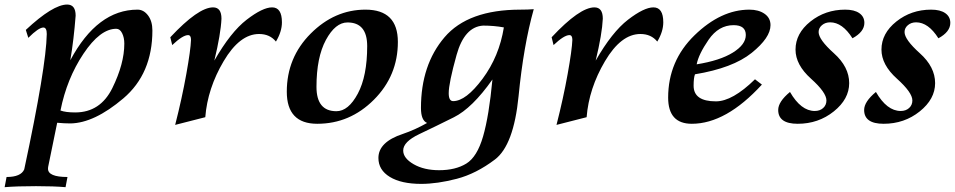

<svg xmlns="http://www.w3.org/2000/svg" viewBox="-84 -524 4118 828"><path d="M240.2 -39.1Q348.6 -39.1 400.4 -144Q452.1 -249 452.1 -335.9Q452.1 -361.8 442.6 -380.9Q433.1 -399.9 417.5 -399.9Q347.7 -399.9 275.9 -292.2Q204.1 -184.6 176.8 -47.4Q199.2 -39.1 240.2 -39.1ZM198.7 283.2Q148.9 278.8 71.3 278.8Q-11.7 278.8 -64 283.2L-55.7 239.3Q6.3 239.3 20.5 206.5Q115.2 -235.8 117.7 -377.4Q117.7 -405.3 103 -405.3Q82.5 -405.3 38.1 -360.8L27.3 -395Q144.5 -504.4 205.6 -504.4Q242.2 -504.4 242.2 -456.5Q234.4 -353.5 219.2 -264.2Q335.9 -482.4 509.3 -482.4Q535.6 -482.4 554.4 -457.5Q573.2 -432.6 573.2 -392.6Q573.2 -206.1 447.8 -99.6Q322.3 6.8 219.7 8.3Q193.4 8.3 162.6 5.4L123.5 196.3L123 203.6Q123 239.3 207 239.3Z M671.4 14.6Q700.7 -100.1 719.5 -204.8Q738.3 -309.6 739.7 -352.1Q739.7 -372.6 727.1 -372.6Q704.1 -372.6 658.7 -329.6L650.4 -363.3Q771 -492.2 835 -492.2Q871.1 -492.2 871.1 -443.4Q868.2 -377.9 840.3 -262.7Q910.6 -385.7 979.7 -439Q1048.8 -492.2 1089.4 -492.2Q1131.8 -492.2 1131.8 -427.7Q1131.8 -387.7 1106 -344.7Q1079.6 -377.4 1033.2 -377.4Q949.7 -377.4 880.4 -260Q811 -142.6 801.3 -18.6Z M1366.7 -44.4Q1418.5 -44.4 1459 -120.1Q1499.5 -195.8 1499.5 -325.2Q1499.5 -427.2 1414.6 -427.2Q1362.3 -427.2 1321.5 -351.8Q1280.8 -276.4 1280.8 -149.4Q1280.8 -44.4 1366.7 -44.4ZM1284.2 9.8Q1152.8 9.8 1152.8 -128.4Q1152.8 -275.9 1255.9 -379.2Q1358.9 -482.4 1492.2 -482.4Q1631.8 -482.4 1631.8 -343.3Q1631.8 -197.3 1528.3 -93.8Q1424.8 9.8 1284.2 9.8Z M1870.1 -87.9Q1925.3 -87.9 1997.1 -184.3Q2068.8 -280.8 2088.9 -405.8Q2046.4 -413.6 1999.5 -413.6Q1918.9 -408.7 1885 -287.1Q1851.1 -165.5 1851.1 -122.1Q1851.1 -87.9 1870.1 -87.9ZM1809.6 210Q1880.4 210 1927 181.4Q1973.6 152.8 1999.3 64.2Q2024.9 -24.4 2039.6 -181.2Q1952.6 -57.6 1873 -18.1Q1793.5 21.5 1724.1 54.4Q1654.8 87.4 1654.8 125Q1654.8 158.2 1699.7 184.1Q1744.6 210 1809.6 210ZM1732.4 269Q1646.5 269 1597.2 239Q1547.9 209 1547.9 157.2Q1547.9 88.4 1652.8 53.7Q1705.1 36.1 1757.8 6.3Q1731.4 -4.9 1731.4 -58.1Q1731.4 -244.1 1833 -363.3Q1934.6 -482.4 2160.2 -482.4Q2193.8 -482.4 2217.8 -484.4Q2173.8 -328.1 2152.3 -108.9Q2131.3 102.5 2050.5 163.8Q1969.7 225.1 1885.7 247.1Q1801.8 269 1732.4 269Z M2315.9 14.6Q2345.2 -100.1 2364 -204.8Q2382.8 -309.6 2384.3 -352.1Q2384.3 -372.6 2371.6 -372.6Q2348.6 -372.6 2303.2 -329.6L2294.9 -363.3Q2415.5 -492.2 2479.5 -492.2Q2515.6 -492.2 2515.6 -443.4Q2512.7 -377.9 2484.9 -262.7Q2555.2 -385.7 2624.3 -439Q2693.4 -492.2 2733.9 -492.2Q2776.4 -492.2 2776.4 -427.7Q2776.4 -387.7 2750.5 -344.7Q2724.1 -377.4 2677.7 -377.4Q2594.2 -377.4 2524.9 -260Q2455.6 -142.6 2445.8 -18.6Z M2899.4 9.8Q2797.4 9.8 2797.4 -103Q2797.4 -261.2 2911.1 -371.8Q3024.9 -482.4 3147.9 -482.4Q3187.5 -482.4 3213.1 -464.6Q3238.8 -446.8 3238.8 -415.5Q3238.8 -361.3 3157.5 -295.9Q3076.2 -230.5 2913.1 -203.6Q2907.2 -188.5 2907.2 -154.3Q2907.2 -86.9 3003.4 -86.9Q3074.7 -86.9 3171.9 -182.1L3201.7 -159.2Q3046.9 9.8 2899.4 9.8ZM2920.4 -246.6Q3021 -262.7 3076.7 -297.4Q3132.3 -332 3132.3 -373Q3132.3 -415.5 3079.6 -415.5Q3015.1 -415.5 2971.9 -352.8Q2928.7 -290 2920.4 -246.6Z M3356 9.8Q3272 9.8 3272 -49.8Q3272 -85.4 3322.8 -127.4Q3370.1 -45.4 3429.7 -45.4Q3451.7 -45.4 3465.8 -58.1Q3480 -70.8 3480 -90.8Q3480 -125 3413.3 -184.8Q3346.7 -244.6 3346.7 -310.1Q3346.7 -379.9 3410.9 -431.2Q3475.1 -482.4 3561 -482.4Q3600.1 -482.4 3621.8 -467.3Q3643.6 -452.1 3643.6 -425.3Q3643.6 -386.7 3592.3 -358.9Q3548.8 -427.7 3496.1 -427.7Q3475.1 -427.7 3460.7 -415.5Q3446.3 -403.3 3446.3 -385.7Q3446.3 -353.5 3512.2 -294.4Q3578.1 -235.4 3578.1 -165.5Q3578.1 -96.7 3511.7 -43.5Q3445.3 9.8 3356 9.8Z M3726.6 9.8Q3642.6 9.8 3642.6 -49.8Q3642.6 -85.4 3693.4 -127.4Q3740.7 -45.4 3800.3 -45.4Q3822.3 -45.4 3836.4 -58.1Q3850.6 -70.8 3850.6 -90.8Q3850.6 -125 3783.9 -184.8Q3717.3 -244.6 3717.3 -310.1Q3717.3 -379.9 3781.5 -431.2Q3845.7 -482.4 3931.6 -482.4Q3970.7 -482.4 3992.4 -467.3Q4014.2 -452.1 4014.2 -425.3Q4014.2 -386.7 3962.9 -358.9Q3919.4 -427.7 3866.7 -427.7Q3845.7 -427.7 3831.3 -415.5Q3816.9 -403.3 3816.9 -385.7Q3816.9 -353.5 3882.8 -294.4Q3948.7 -235.4 3948.7 -165.5Q3948.7 -96.7 3882.3 -43.5Q3815.9 9.8 3726.6 9.8Z"/></svg>

Font: Kelvinch
Style: Bold Italic
Weight: 700
Italic angle: -10°
Designer: Paul James Miller
Foundry: High-Logic / Made with FontCreator
Version: Version 3.30 September 23, 2016